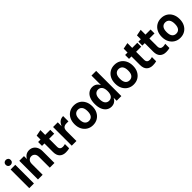

<svg xmlns="http://www.w3.org/2000/svg" viewBox="385 -2288 3854 3854"><g transform="rotate(-45 2312.0 -360.5)"><path d="M57 0V-530H190V0ZM124 -593Q93 -593 73 -612.5Q53 -632 53 -664Q53 -696 73 -715Q93 -734 124 -734Q154 -734 174.5 -715Q195 -696 195 -664Q195 -632 174.5 -612.5Q154 -593 124 -593Z M639 0V-306Q639 -365 610 -395Q581 -425 538 -425Q495 -425 466 -395Q437 -365 437 -306H408Q408 -381 431.5 -434Q455 -487 496.5 -515Q538 -543 593 -543Q645 -543 685.5 -517.5Q726 -492 749 -445.5Q772 -399 772 -333V0ZM304 0V-530H437V0Z M1087 13Q1003 13 955 -34.5Q907 -82 907 -176V-640L1039 -666V-193Q1039 -151 1060.5 -130Q1082 -109 1121 -109Q1140 -109 1156 -112.5Q1172 -116 1189 -120V0Q1166 6 1142 9.5Q1118 13 1087 13ZM838 -419V-530H1184V-419Z M1263 0V-530H1396V0ZM1372 -252Q1372 -340 1392 -405.5Q1412 -471 1454 -507Q1496 -543 1561 -543V-392H1503Q1453 -392 1424.5 -366.5Q1396 -341 1396 -278Z M1860 13Q1786 13 1728.5 -22Q1671 -57 1638.5 -119Q1606 -181 1606 -265Q1606 -349 1638.5 -411.5Q1671 -474 1728.5 -508.5Q1786 -543 1860 -543Q1936 -543 1993 -508.5Q2050 -474 2082.5 -411.5Q2115 -349 2115 -265Q2115 -181 2082.5 -119Q2050 -57 1993 -22Q1936 13 1860 13ZM1860 -106Q1915 -106 1946.5 -145Q1978 -184 1978 -265Q1978 -346 1946.5 -385Q1915 -424 1860 -424Q1806 -424 1774.5 -385Q1743 -346 1743 -265Q1743 -184 1774.5 -145Q1806 -106 1860 -106Z M2385 13Q2324 13 2277.5 -20.5Q2231 -54 2205.5 -116Q2180 -178 2180 -265Q2180 -352 2205.5 -414Q2231 -476 2277.5 -509.5Q2324 -543 2385 -543Q2466 -543 2515.5 -481.5Q2565 -420 2565 -306V-224Q2565 -111 2515.5 -49Q2466 13 2385 13ZM2432 -106Q2484 -106 2515.5 -145Q2547 -184 2547 -265Q2547 -346 2515.5 -385Q2484 -424 2432 -424Q2380 -424 2348.5 -385Q2317 -346 2317 -265Q2317 -184 2348.5 -145Q2380 -106 2432 -106ZM2538 0V-134L2556 -265L2538 -391V-715H2671V0Z M3013 13Q2939 13 2881.5 -22Q2824 -57 2791.5 -119Q2759 -181 2759 -265Q2759 -349 2791.5 -411.5Q2824 -474 2881.5 -508.5Q2939 -543 3013 -543Q3089 -543 3146 -508.5Q3203 -474 3235.5 -411.5Q3268 -349 3268 -265Q3268 -181 3235.5 -119Q3203 -57 3146 -22Q3089 13 3013 13ZM3013 -106Q3068 -106 3099.5 -145Q3131 -184 3131 -265Q3131 -346 3099.5 -385Q3068 -424 3013 -424Q2959 -424 2927.5 -385Q2896 -346 2896 -265Q2896 -184 2927.5 -145Q2959 -106 3013 -106Z M3557 13Q3473 13 3425 -34.5Q3377 -82 3377 -176V-640L3509 -666V-193Q3509 -151 3530.5 -130Q3552 -109 3591 -109Q3610 -109 3626 -112.5Q3642 -116 3659 -120V0Q3636 6 3612 9.5Q3588 13 3557 13ZM3308 -419V-530H3654V-419Z M3934 13Q3850 13 3802 -34.5Q3754 -82 3754 -176V-640L3886 -666V-193Q3886 -151 3907.5 -130Q3929 -109 3968 -109Q3987 -109 4003 -112.5Q4019 -116 4036 -120V0Q4013 6 3989 9.5Q3965 13 3934 13ZM3685 -419V-530H4031V-419Z M4338 13Q4264 13 4206.5 -22Q4149 -57 4116.5 -119Q4084 -181 4084 -265Q4084 -349 4116.5 -411.5Q4149 -474 4206.5 -508.5Q4264 -543 4338 -543Q4414 -543 4471 -508.5Q4528 -474 4560.5 -411.5Q4593 -349 4593 -265Q4593 -181 4560.5 -119Q4528 -57 4471 -22Q4414 13 4338 13ZM4338 -106Q4393 -106 4424.5 -145Q4456 -184 4456 -265Q4456 -346 4424.5 -385Q4393 -424 4338 -424Q4284 -424 4252.5 -385Q4221 -346 4221 -265Q4221 -184 4252.5 -145Q4284 -106 4338 -106Z"/></g></svg>

Font: Radio Canada Big SemiBold
Style: Regular
Weight: 600
Designer: Étienne Aubert Bonn
Foundry: Coppers and Brasses
Version: Version 1.001